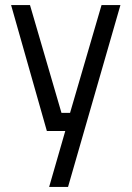

<svg xmlns="http://www.w3.org/2000/svg" viewBox="-20 -520 522 762"><path d="M24 -500 166 0H239L175 222H250L458 -500H383L258 -72H224L99 -500Z"/></svg>

Font: TitilliumText22L
Style: 400 wt
Weight: 400
Designer: Campivisivi
Foundry: Campivisivi
Version: 1.000